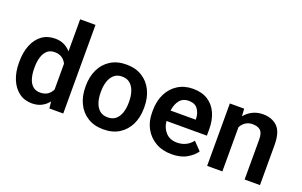

<svg xmlns="http://www.w3.org/2000/svg" viewBox="-88 -1133 2403 1527"><g transform="rotate(20 1113.0 -370.0)"><path d="M35.6 -257.8V-268.1Q35.6 -348.6 60.3 -409.4Q85 -470.2 131.3 -504.2Q177.7 -538.1 242.7 -538.1Q285.2 -538.1 317.9 -522.5Q350.6 -506.8 375 -478.5V-750H504.9V0H387.7L381.3 -57.1Q356.4 -25.4 321.8 -7.8Q287.1 9.8 241.7 9.8Q177.2 9.8 131.1 -25.1Q85 -60.1 60.3 -120.6Q35.6 -181.2 35.6 -257.8ZM165 -268.1V-257.8Q165 -212.4 175.8 -175Q186.5 -137.7 210.7 -115.5Q234.9 -93.3 274.4 -93.3Q312 -93.3 336.7 -110.1Q361.3 -127 375 -155.3V-374Q361.3 -402.8 336.7 -419.2Q312 -435.5 275.4 -435.5Q235.8 -435.5 211.7 -413.1Q187.5 -390.6 176.3 -352.8Q165 -314.9 165 -268.1Z M598.1 -258.8V-269Q598.1 -346.2 627.2 -407Q656.2 -467.8 711.7 -502.9Q767.1 -538.1 845.2 -538.1Q924.3 -538.1 980 -502.9Q1035.6 -467.8 1064.7 -407Q1093.8 -346.2 1093.8 -269V-258.8Q1093.8 -182.1 1064.7 -121.3Q1035.6 -60.5 980.2 -25.4Q924.8 9.8 846.2 9.8Q767.6 9.8 711.9 -25.4Q656.2 -60.5 627.2 -121.3Q598.1 -182.1 598.1 -258.8ZM727.1 -269V-258.8Q727.1 -212.9 739.3 -175Q751.5 -137.2 777.6 -114.5Q803.7 -91.8 846.2 -91.8Q888.2 -91.8 914.3 -114.5Q940.4 -137.2 952.6 -175Q964.8 -212.9 964.8 -258.8V-269Q964.8 -314 952.6 -352.1Q940.4 -390.1 914.1 -413.3Q887.7 -436.5 845.2 -436.5Q803.7 -436.5 777.6 -413.3Q751.5 -390.1 739.3 -352.1Q727.1 -314 727.1 -269Z M1424.3 9.8Q1344.2 9.8 1286.4 -24.4Q1228.5 -58.6 1197.3 -116.5Q1166 -174.3 1166 -246.1V-265.6Q1166 -347.2 1196.8 -408.4Q1227.5 -469.7 1282.5 -503.9Q1337.4 -538.1 1409.7 -538.1Q1484.9 -538.1 1535.9 -505.4Q1586.9 -472.7 1612.8 -414.3Q1638.7 -356 1638.7 -279.3V-225.1H1296.9Q1302.2 -167 1337.6 -129.4Q1373 -91.8 1432.1 -91.8Q1514.2 -91.8 1563 -154.8L1627.9 -87.4Q1603 -50.3 1552.2 -20.3Q1501.5 9.8 1424.3 9.8ZM1408.7 -436.5Q1360.8 -436.5 1333.7 -403.3Q1306.6 -370.1 1298.8 -314H1511.7V-323.7Q1510.3 -369.6 1486.3 -403.1Q1462.4 -436.5 1408.7 -436.5Z M1950.7 -435.5Q1916 -435.5 1891.1 -418.9Q1866.2 -402.3 1851.6 -374.5V0H1722.7V-528.3H1843.8L1848.1 -464.8Q1875.5 -499.5 1914.8 -518.8Q1954.1 -538.1 2002 -538.1Q2077.6 -538.1 2123.8 -493.4Q2169.9 -448.7 2169.9 -338.9V0H2040V-339.8Q2040 -394 2016.8 -414.8Q1993.7 -435.5 1950.7 -435.5Z"/></g></svg>

Font: Vazirmatn RD FD SemiBold
Style: Regular
Weight: 600
Designer: Saber Rastikerdar
Foundry: Saber Rastikerdar
Version: Version 33.003